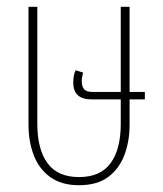

<svg xmlns="http://www.w3.org/2000/svg" viewBox="-20 -537 481 566"><path d="M213 9Q161 9 128 -15Q95 -39 79.5 -79.5Q64 -120 64 -169V-517H90V-172Q90 -97 120 -56Q150 -15 213 -15Q276 -15 306 -56Q336 -97 336 -172V-244H250Q196 -244 196 -293Q196 -316 203 -330L225 -323Q224 -319 222.5 -312Q221 -305 221 -298Q221 -282 228 -274Q235 -266 252 -266H336V-517H362V-266H407V-244H362V-169Q362 -120 346.5 -79.5Q331 -39 298.5 -15Q266 9 213 9Z"/></svg>

Font: Noto Sans Thai UI ExtCond Thin
Style: Regular
Weight: 100
Width: 2
Designer: Monotype Design Team
Foundry: Monotype Imaging Inc.
Version: Version 2.000